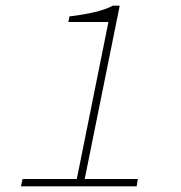

<svg xmlns="http://www.w3.org/2000/svg" viewBox="-20 -660 640 680"><path d="M54 0 60 -26H252L364 -582H222L226 -602Q271 -607 312.5 -616.5Q354 -626 380 -640H404L280 -26H468L464 0Z"/></svg>

Font: Source Code Pro ExtraLight
Style: Italic
Weight: 200
Italic angle: -11°
Monospace: yes
Designer: Paul D. Hunt, Teo Tuominen
Foundry: Adobe Systems Incorporated
Version: Version 1.050;PS 1.000;hotconv 16.6.51;makeotf.lib2.5.65220